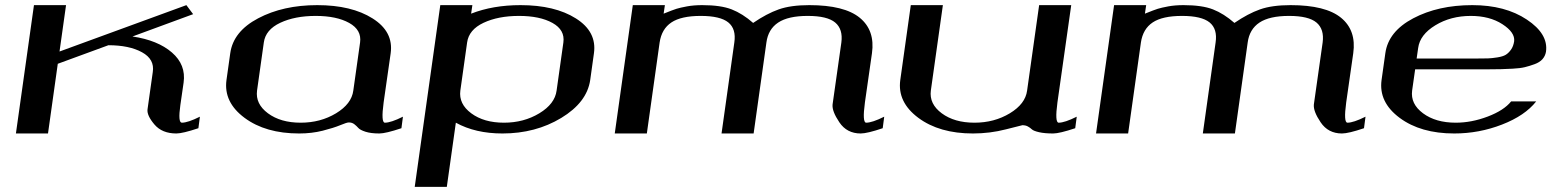

<svg xmlns="http://www.w3.org/2000/svg" viewBox="-20 -520 6081 748"><path d="M237.3 -500 211.9 -319.3 706.1 -500 732.4 -464.8 496.1 -377.9Q594.7 -363.3 649.9 -315.4Q705.1 -267.6 695.3 -198.2L682.6 -110.4Q672.9 -42 688.5 -42Q711.9 -42 758.8 -65.4L752.9 -20.5Q691.4 0 667 0Q611.3 0 581.5 -35.2Q551.8 -70.3 554.7 -93.8L575.2 -239.3Q583 -289.1 533.2 -316.4Q483.4 -343.8 402.3 -343.8L205.1 -271.5L167 0H42L112.3 -500Z M1356.4 -167 1382.8 -354.5Q1389.6 -403.3 1340.3 -430.7Q1291 -458 1210 -458Q1128.9 -458 1071.8 -431.2Q1014.6 -404.3 1007.8 -354.5L981.4 -167Q974.6 -115.2 1023.9 -78.6Q1073.2 -42 1151.4 -42Q1228.5 -42 1289.1 -78.6Q1349.6 -115.2 1356.4 -167ZM1474.6 -121.1Q1463.9 -42 1479.5 -42Q1502.9 -42 1549.8 -65.4L1543.9 -20.5Q1482.4 0 1458 0Q1424.8 0 1403.8 -6.8Q1382.8 -13.7 1376 -21.5Q1369.1 -29.3 1360.4 -36.1Q1351.6 -43 1338.9 -43Q1331.1 -43 1305.2 -32.2Q1279.3 -21.5 1236.8 -10.7Q1194.3 0 1145.5 0Q1014.6 0 932.6 -61Q850.6 -122.1 862.3 -208L877 -312.5Q888.7 -397.5 985.8 -448.7Q1083 -500 1215.8 -500Q1349.6 -500 1431.6 -448.2Q1513.7 -396.5 1502 -312.5Z M1820.3 -500 1815.4 -466.8Q1900.4 -500 2007.8 -500Q2141.6 -500 2223.6 -448.2Q2305.7 -396.5 2293.9 -312.5L2279.3 -208Q2266.6 -121.1 2166.5 -60.5Q2066.4 0 1937.5 0Q1832 0 1755.9 -42L1720.7 208H1595.7L1695.3 -500ZM2148.4 -167 2174.8 -354.5Q2181.6 -403.3 2132.3 -430.7Q2083 -458 2002 -458Q1920.9 -458 1863.8 -431.2Q1806.6 -404.3 1799.8 -354.5L1773.4 -167Q1766.6 -115.2 1815.9 -78.6Q1865.2 -42 1943.4 -42Q2020.5 -42 2081.1 -78.6Q2141.6 -115.2 2148.4 -167Z M2570.3 -500 2565.4 -466.8Q2601.6 -481.4 2615.7 -485.8Q2629.9 -490.2 2656.2 -495.1Q2682.6 -500 2715.8 -500Q2788.1 -500 2830.6 -483.4Q2873 -466.8 2914.1 -430.7Q2966.8 -466.8 3013.7 -483.4Q3060.5 -500 3132.8 -500Q3269.5 -500 3329.6 -450.7Q3389.6 -401.4 3377 -312.5L3349.6 -121.1Q3338.9 -42 3354.5 -42Q3377.9 -42 3424.8 -65.4L3418.9 -20.5Q3358.4 0 3333 0Q3279.3 0 3250 -43.5Q3220.7 -86.9 3223.6 -113.3L3257.8 -354.5Q3264.6 -406.2 3233.9 -432.1Q3203.1 -458 3127 -458Q3050.8 -458 3011.7 -432.1Q2972.7 -406.2 2965.8 -354.5L2916 0H2791L2840.8 -354.5Q2848.6 -407.2 2817.4 -432.6Q2786.1 -458 2710 -458Q2633.8 -458 2595.7 -432.6Q2557.6 -407.2 2549.8 -354.5L2500 0H2375L2445.3 -500Z M4153.3 -500 4099.6 -121.1Q4088.9 -42 4104.5 -42Q4127.9 -42 4174.8 -65.4L4168.9 -20.5Q4107.4 0 4083 0Q4049.8 0 4028.3 -4.9Q4006.8 -9.8 4000 -16.1Q3993.2 -22.5 3984.4 -27.3Q3975.6 -32.2 3962.9 -32.2Q3960.9 -32.2 3898.9 -16.1Q3836.9 0 3770.5 0Q3639.6 0 3557.6 -61Q3475.6 -122.1 3487.3 -208L3528.3 -500H3653.3L3606.4 -167Q3599.6 -115.2 3648.9 -78.6Q3698.2 -42 3776.4 -42Q3853.5 -42 3914.1 -78.6Q3974.6 -115.2 3981.4 -167L4028.3 -500Z M4445.3 -500 4440.4 -466.8Q4476.6 -481.4 4490.7 -485.8Q4504.9 -490.2 4531.2 -495.1Q4557.6 -500 4590.8 -500Q4663.1 -500 4705.6 -483.4Q4748 -466.8 4789.1 -430.7Q4841.8 -466.8 4888.7 -483.4Q4935.5 -500 5007.8 -500Q5144.5 -500 5204.6 -450.7Q5264.6 -401.4 5252 -312.5L5224.6 -121.1Q5213.9 -42 5229.5 -42Q5252.9 -42 5299.8 -65.4L5293.9 -20.5Q5233.4 0 5208 0Q5154.3 0 5125 -43.5Q5095.7 -86.9 5098.6 -113.3L5132.8 -354.5Q5139.6 -406.2 5108.9 -432.1Q5078.1 -458 5002 -458Q4925.8 -458 4886.7 -432.1Q4847.7 -406.2 4840.8 -354.5L4791 0H4666L4715.8 -354.5Q4723.6 -407.2 4692.4 -432.6Q4661.1 -458 4585 -458Q4508.8 -458 4470.7 -432.6Q4432.6 -407.2 4424.8 -354.5L4375 0H4250L4320.3 -500Z M6002.9 -318.4Q6000 -301.8 5989.3 -289.6Q5978.5 -277.3 5958.5 -270Q5938.5 -262.7 5920.4 -258.3Q5902.3 -253.9 5873 -252.4Q5843.8 -251 5827.1 -250.5Q5810.5 -250 5782.2 -250H5493.2L5481.4 -167Q5474.6 -115.2 5523.9 -78.6Q5573.2 -42 5651.4 -42Q5712.9 -42 5775.9 -65.9Q5838.9 -89.8 5867.2 -125H5964.8Q5920.9 -69.3 5831.5 -34.7Q5742.2 0 5645.5 0Q5514.6 0 5432.6 -61Q5350.6 -122.1 5362.3 -208L5377 -312.5Q5388.7 -397.5 5485.8 -448.7Q5583 -500 5715.8 -500Q5843.8 -500 5928.2 -443.8Q6012.7 -387.7 6002.9 -318.4ZM5878.9 -359.4Q5882.8 -393.6 5833 -425.8Q5783.2 -458 5710 -458Q5631.8 -458 5571.8 -421.4Q5511.7 -384.8 5504.9 -333L5499 -292H5731.4Q5761.7 -292 5776.9 -292.5Q5792 -293 5813.5 -296.4Q5835 -299.8 5846.2 -306.6Q5857.4 -313.5 5866.7 -326.7Q5876 -339.8 5878.9 -359.4Z"/></svg>

Font: okolaks
Style: BoldItalic
Weight: 600
Width: 8
Italic angle: -8°
Version: Version 000.6.0